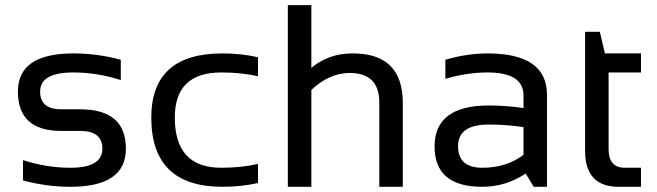

<svg xmlns="http://www.w3.org/2000/svg" viewBox="-20 -718 2525 738"><path d="M68.4 -24.4V-102.5Q158.7 -73.2 251 -73.2Q373.5 -73.2 373.5 -146.5Q373.5 -214.8 288.1 -214.8H214.8Q48.8 -214.8 48.8 -366.2Q48.8 -512.7 262.2 -512.7Q354 -512.7 444.3 -488.3V-410.2Q354 -439.5 262.2 -439.5Q134.3 -439.5 134.3 -366.2Q134.3 -297.9 214.8 -297.9H288.1Q463.9 -297.9 463.9 -146.5Q463.9 0 251 0Q158.7 0 68.4 -24.4Z M971.7 -14.6Q908.2 0 835 0Q561.5 0 561.5 -266.1Q561.5 -512.7 835 -512.7Q908.2 -512.7 971.7 -498V-424.8Q908.2 -439.5 830.1 -439.5Q651.9 -439.5 651.9 -266.1Q651.9 -73.2 830.1 -73.2Q908.2 -73.2 971.7 -87.9Z M1086.4 0V-698.2H1176.8V-457Q1242.2 -512.7 1336.4 -512.7Q1528.3 -512.7 1528.3 -321.8V0H1438V-323.2Q1438 -437.5 1324.2 -437.5Q1246.6 -437.5 1176.8 -372.6V0Z M1650.4 -154.8Q1650.4 -312.5 1858.4 -312.5Q1925.3 -312.5 1992.2 -302.7V-351.1Q1992.2 -439.5 1854 -439.5Q1774.9 -439.5 1691.9 -415V-488.3Q1774.9 -512.7 1854 -512.7Q2082.5 -512.7 2082.5 -353.5V0H2031.7L2000.5 -50.8Q1923.8 0 1833.5 0Q1650.4 0 1650.4 -154.8ZM1858.4 -239.3Q1740.7 -239.3 1740.7 -156.2Q1740.7 -73.2 1833.5 -73.2Q1927.2 -73.2 1992.2 -123V-229.5Q1925.3 -239.3 1858.4 -239.3Z M2229 -595.7H2285.6L2305.2 -512.7H2443.8V-439.5H2319.3V-145Q2319.3 -73.2 2381.3 -73.2H2443.8V0H2357.9Q2229 0 2229 -138.2Z"/></svg>

Font: Sansation
Style: Regular
Weight: 400
Designer: Bernd Montag
Version: Version 1.301